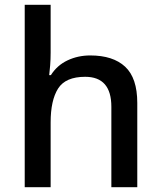

<svg xmlns="http://www.w3.org/2000/svg" viewBox="-20 -780 671 800"><path d="M191 -560Q191 -533 189 -507.5Q187 -482 185 -467H192Q218 -508 261.5 -528.5Q305 -549 356 -549Q451 -549 501.5 -502Q552 -455 552 -351V0H444V-335Q444 -460 335 -460Q253 -460 222 -411Q191 -362 191 -270V0H83V-760H191Z"/></svg>

Font: Noto Kufi Arabic Medium
Style: Regular
Weight: 500
Designer: Monotype Design Team, David Williams, Khaled Hosny
Foundry: Google LLC
Version: Version 2.109; ttfautohint (v1.8.4.7-5d5b)